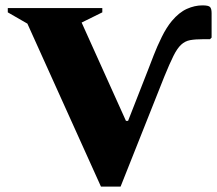

<svg xmlns="http://www.w3.org/2000/svg" viewBox="-20 -690 808 715"><path d="M533 -434Q540 -452 552.5 -484.5Q565 -517 582.5 -552.5Q600 -588 620 -612Q647 -644 676 -657Q705 -670 734 -670Q756 -670 762 -664Q768 -658 768 -641V-550L762 -544H736Q707 -544 688 -540.5Q669 -537 654.5 -523.5Q640 -510 626 -482Q612 -454 592 -405L429 5H356L82 -602L9 -644V-660H361V-644L284 -606L449 -240H457Z"/></svg>

Font: Spectral ExtraBold
Style: Regular
Weight: 800
Designer: Jean-Baptiste Levee
Foundry: Production Type
Version: Version 2.001